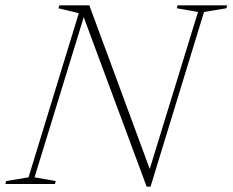

<svg xmlns="http://www.w3.org/2000/svg" viewBox="-47 -690 872 720"><path d="M718 -645 517.5 10H503L267 -625.5L82.5 -25L162 -11L159 0H-27L-24 -11L60 -25L248.5 -640.5L172 -659L175.5 -670H288L514.5 -56.5L695.5 -645L616 -659L619 -670H805L802 -659Z"/></svg>

Font: Newsreader 16pt ExtraLight
Style: Italic
Weight: 275
Italic angle: -17°
Designer: Hugues Gentile
Foundry: Production Type
Version: Version 1.003; ttfautohint (v1.8.3)